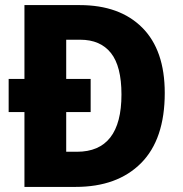

<svg xmlns="http://www.w3.org/2000/svg" viewBox="-20 -734 717 754"><path d="M293 -714Q450 -714 538.5 -625.5Q627 -537 627 -369Q627 -187 534 -93.5Q441 0 277 0H76V-294H14V-424H76V-714ZM295 -578H240V-424H336V-294H240V-138H282Q457 -138 457 -363Q457 -474 415.5 -526Q374 -578 295 -578Z"/></svg>

Font: Noto Sans Armenian SemiCondensed ExtraBold
Style: Regular
Weight: 800
Width: 4
Designer: Monotype Design Team
Foundry: Monotype Imaging Inc.
Version: Version 2.008; ttfautohint (v1.8.4.7-5d5b)